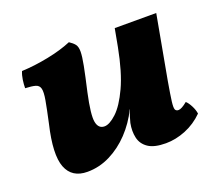

<svg xmlns="http://www.w3.org/2000/svg" viewBox="-88 -586 803 713"><g transform="rotate(-20 313.5 -229.0)"><path d="M146 9Q85 9 65 -42.5Q45 -94 72 -208Q84 -263 89.5 -294Q95 -325 91.5 -339Q88 -353 74 -357Q60 -361 34 -362Q34 -377 36.5 -394.5Q39 -412 45 -426Q95 -428 150 -439Q205 -450 245 -467Q259 -458 266.5 -448.5Q274 -439 274 -420Q274 -401 267 -365Q260 -329 246 -268Q228 -185 233.5 -156.5Q239 -128 263 -128Q283 -128 311 -154Q339 -180 365.5 -237Q392 -294 410 -388L423 -458H587L541 -206Q532 -154 529 -130Q526 -106 529 -98.5Q532 -91 542 -91Q554 -91 577 -110Q586 -102 594.5 -85.5Q603 -69 605 -54Q574 -23 534.5 -7Q495 9 456 9Q410 9 386.5 -7Q363 -23 357 -49.5Q351 -76 357 -107Q360 -118 363.5 -130Q367 -142 373 -155H372Q349 -108 314 -71Q279 -34 236 -12.5Q193 9 146 9Z"/></g></svg>

Font: Vollkorn ExtraBold
Style: Italic
Weight: 800
Italic angle: -11°
Designer: Friedrich Althausen
Foundry: Friedrich Althausen
Version: Version 5.000; ttfautohint (v1.8.3)